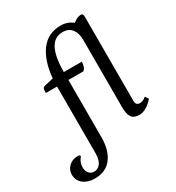

<svg xmlns="http://www.w3.org/2000/svg" viewBox="-309 -840 1090 1186"><g transform="rotate(-30 235.5 -246.5)"><path d="M179.7 11.7V-393.6H286.1Q307.6 -409.2 307.6 -450.2H179.7Q179.7 -668 294.9 -668Q338.9 -668 360.8 -639.2Q382.8 -610.4 382.8 -562.5V-83Q382.8 -31.2 398.9 -9.3Q415 12.7 452.1 12.7Q502 12.7 552.7 -44.9L536.1 -68.4Q515.6 -48.8 491.2 -48.8Q462.9 -48.8 462.9 -80.1V-675.8Q462.9 -691.4 460 -697.8Q457 -704.1 445.3 -704.1Q420.9 -704.1 390.6 -679.7Q353.5 -709 305.7 -709Q214.8 -709 163.1 -640.1Q111.3 -571.3 100.6 -450.2L40 -436.5Q25.4 -432.6 22 -425.3Q18.6 -418 18.6 -393.6H98.6V82Q98.6 128.9 80.6 152.8Q62.5 176.8 35.2 176.8Q13.7 176.8 -0.5 160.6Q-14.6 144.5 -14.6 117.2Q-14.6 98.6 -8.3 84Q-2 69.3 4.4 61.5Q10.7 53.7 10.7 51.8Q10.7 42 -5.9 42Q-43.9 42 -69.3 65.4Q-94.7 88.9 -94.7 124Q-94.7 166 -63 190.9Q-31.2 215.8 16.6 215.8Q97.7 215.8 138.7 161.1Q179.7 106.4 179.7 11.7Z"/></g></svg>

Font: Kurale
Style: Regular
Weight: 400
Version: 1.0; ttfautohint (v1.3)